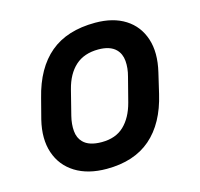

<svg xmlns="http://www.w3.org/2000/svg" viewBox="-86 -640 773 743"><g transform="rotate(-15 300.0 -268.0)"><path d="M356 -547Q428 -547 476 -516.5Q524 -486 542.5 -430Q561 -374 543 -298L524 -217Q498 -105 431 -47Q364 11 254 11Q179 11 128.5 -20.5Q78 -52 59 -108.5Q40 -165 58 -239L79 -320Q107 -433 175 -490Q243 -547 356 -547ZM341 -444Q284 -444 249 -412.5Q214 -381 199 -322L174 -223Q166 -191 168.5 -163Q171 -135 188 -118Q211 -94 262 -94Q318 -94 351.5 -126Q385 -158 400 -215L425 -312Q434 -345 431.5 -374Q429 -403 411 -421Q388 -444 341 -444Z"/></g></svg>

Font: Recursive Sn Lnr St SmB
Style: Italic
Weight: 600
Italic angle: -15°
Version: Version 1.079;hotconv 1.0.112;makeotfexe 2.5.65598; ttfautoh